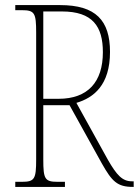

<svg xmlns="http://www.w3.org/2000/svg" viewBox="-20 -734 545 754"><path d="M40 0H235V-20H206C156 -20 150 -31 150 -108V-321H253L380 -92C420 -21 441 0 502 0H505V-22H498C460 -22 438 -47 404 -106L280 -330C348 -350 412 -400 412 -530C412 -654 356 -714 216 -714H40V-694H66C116 -694 122 -683 122 -606V-108C122 -31 116 -20 66 -20H40ZM210 -346H150V-689H223C344 -689 384 -630 384 -529C384 -412 325 -346 210 -346Z"/></svg>

Font: Noto Serif Devanagari Condensed Thin
Style: Regular
Weight: 100
Width: 3
Designer: Universal Thirst, Indian Type Foundry and the Monotype Design Team
Foundry: Monotype Imaging Inc.
Version: Version 2.004